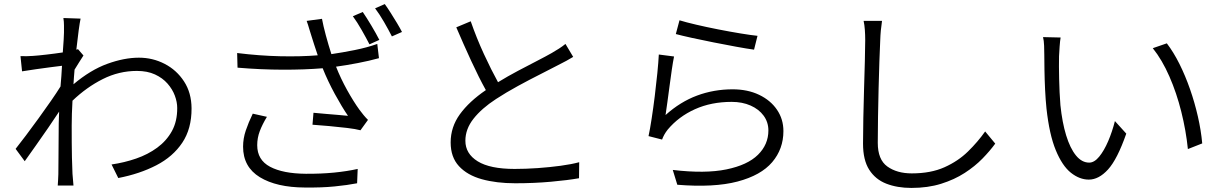

<svg xmlns="http://www.w3.org/2000/svg" viewBox="-20 -880 6040 948"><path d="M295.9 -719.2Q295.9 -735.4 295.9 -754.2Q295.9 -772.9 293 -791L377.9 -788.1Q374 -770 368.4 -729.5Q362.8 -689 356.9 -634.8Q359.4 -635.7 361.3 -636Q363.3 -636.2 365.2 -637.2L392.1 -606Q382.8 -592.3 371.1 -573.2Q359.4 -554.2 348.1 -536.1Q346.7 -518.6 345.2 -500.2Q343.8 -481.9 342.8 -463.9Q426.8 -534.7 510 -564.9Q593.3 -595.2 666 -595.2Q733.9 -595.2 793 -564.7Q852.1 -534.2 888.7 -478Q925.3 -421.9 925.8 -345.2Q926.3 -244.6 880.1 -175.5Q834 -106.4 752 -64Q669.9 -21.5 564 -1L530.8 -67.9Q594.2 -77.1 652.3 -97.2Q710.4 -117.2 756.3 -150.9Q802.2 -184.6 828.9 -232.9Q855.5 -281.2 855 -347.2Q855 -376 843.3 -407.7Q831.5 -439.5 807.1 -467.3Q782.7 -495.1 745.1 -512.5Q707.5 -529.8 655.8 -529.8Q567.4 -529.8 487.3 -489.5Q407.2 -449.2 337.9 -382.8Q335.9 -350.1 335 -318.8Q334 -287.6 334 -259.8Q334 -213.4 334.2 -176.3Q334.5 -139.2 335.2 -102.5Q335.9 -65.9 337.9 -22Q339.8 5.9 342.8 36.1H265.1Q265.6 26.4 266.8 9.3Q268.1 -7.8 268.1 -20Q268.6 -68.4 268.8 -104.7Q269 -141.1 269.3 -179.2Q269.5 -217.3 270 -271Q270 -281.7 270.8 -296.4Q271.5 -311 272 -329.1Q247.6 -292 217.8 -248.5Q188 -205.1 157.7 -162.4Q127.4 -119.6 102.1 -84L57.1 -145Q78.1 -171.4 108.2 -211.4Q138.2 -251.5 170.7 -296.1Q203.1 -340.8 231.9 -382.3Q260.7 -423.8 278.8 -453.1Q281.2 -478.5 283 -504.4Q284.7 -530.3 286.1 -555.2Q264.2 -552.7 229.7 -548.1Q195.3 -543.5 158 -538.3Q120.6 -533.2 88.9 -527.8L81.1 -603Q96.7 -602.1 111.3 -602.5Q126 -603 143.1 -604Q167 -605.5 209 -610.4Q251 -615.2 290 -621.1Q293 -657.7 294.4 -684.3Q295.9 -710.9 295.9 -719.2Z M1771 -820.8Q1789.6 -793.9 1813.5 -753.9Q1837.4 -713.9 1853 -683.1L1804.2 -661.1Q1789.1 -690.9 1766.1 -731.2Q1743.2 -771.5 1722.2 -799.8ZM1879.9 -859.9Q1893.6 -840.8 1909.4 -815.9Q1925.3 -791 1940.2 -766.1Q1955.1 -741.2 1964.8 -722.2L1915 -700.2Q1898.4 -732.9 1876 -771.7Q1853.5 -810.5 1832 -838.9ZM1518.1 -701.2Q1512.7 -716.8 1506.8 -737.5Q1501 -758.3 1494.1 -776.9L1569.8 -787.1Q1576.2 -752.4 1588.9 -705.3Q1601.6 -658.2 1616.2 -612.8Q1669.9 -620.6 1731 -632.8Q1792 -645 1842.8 -663.1L1851.1 -592.8Q1803.7 -579.6 1746.6 -568.6Q1689.5 -557.6 1639.2 -550.8Q1662.1 -492.7 1693.8 -435.5Q1725.6 -378.4 1754.9 -337.9Q1764.6 -324.7 1775.1 -312Q1785.6 -299.3 1796.9 -288.1L1759.8 -236.8Q1736.3 -243.2 1693.6 -248.3Q1650.9 -253.4 1604.5 -257.6Q1558.1 -261.7 1522.9 -264.2L1527.8 -323.2Q1557.1 -320.3 1589.4 -317.6Q1621.6 -314.9 1650.6 -312.5Q1679.7 -310.1 1698.2 -308.1Q1668 -352.1 1633.3 -415.8Q1598.6 -479.5 1573.2 -543Q1482.9 -535.6 1376 -535.9Q1269 -536.1 1152.8 -545.9L1150.9 -618.2Q1261.2 -604.5 1363.8 -602.3Q1466.3 -600.1 1548.8 -606.9Q1538.6 -636.2 1531.2 -659.9Q1523.9 -683.6 1518.1 -701.2ZM1297.9 -303.2Q1275.4 -266.1 1262.7 -232.7Q1250 -199.2 1250 -163.1Q1250 -90.3 1313.5 -56.6Q1377 -22.9 1490.2 -22Q1564.9 -21.5 1629.2 -27.8Q1693.4 -34.2 1746.1 -45.9L1743.2 24.9Q1695.8 34.2 1632.1 40.5Q1568.4 46.9 1485.8 45.9Q1345.7 45.4 1262.9 -5.1Q1180.2 -55.7 1180.2 -155.8Q1180.2 -196.3 1193.6 -235.8Q1207 -275.4 1228 -318.8Z M2304.2 -774.9Q2333 -691.9 2369.4 -613Q2405.8 -534.2 2439 -474.1Q2486.8 -503.4 2537.6 -530.3Q2588.4 -557.1 2632.1 -579.6Q2675.8 -602.1 2704.1 -618.2Q2724.1 -629.9 2740.2 -640.1Q2756.3 -650.4 2772 -663.1L2810.1 -599.1Q2794.4 -589.4 2776.6 -579.8Q2758.8 -570.3 2736.8 -559.1Q2703.1 -541 2649.4 -514.2Q2595.7 -487.3 2537.1 -455.3Q2478.5 -423.3 2429.2 -391.1Q2357.9 -344.7 2317.9 -293.7Q2277.8 -242.7 2277.8 -185.1Q2277.8 -121.1 2338.6 -83.5Q2399.4 -45.9 2521 -45.9Q2575.7 -45.9 2635 -50Q2694.3 -54.2 2748 -61.5Q2801.8 -68.8 2839.8 -79.1L2838.9 0Q2784.2 9.8 2700.7 17.3Q2617.2 24.9 2523.9 24.9Q2431.2 24.9 2359.1 4.9Q2287.1 -15.1 2246.1 -59.6Q2205.1 -104 2205.1 -176.8Q2205.1 -252.9 2250.7 -315.9Q2296.4 -378.9 2378.9 -435.1Q2344.7 -496.6 2306.4 -579.6Q2268.1 -662.6 2232.9 -745.1Z M3335 -779.8Q3366.7 -770 3417.7 -758.1Q3468.8 -746.1 3526.1 -734.9Q3583.5 -723.6 3635.3 -715.1Q3687 -706.5 3720.2 -703.1L3703.1 -634.8Q3668 -639.6 3614.5 -649.4Q3561 -659.2 3503.2 -670.7Q3445.3 -682.1 3395.5 -693.1Q3345.7 -704.1 3316.9 -711.9ZM3308.1 -601.1Q3302.7 -574.7 3297.1 -536.1Q3291.5 -497.6 3285.9 -455.1Q3280.3 -412.6 3275.1 -374.8Q3270 -336.9 3266.1 -312Q3338.9 -377.4 3421.9 -408.2Q3504.9 -439 3597.2 -439Q3671.4 -439 3728 -411.9Q3784.7 -384.8 3816.4 -338.1Q3848.1 -291.5 3848.1 -232.9Q3848.1 -144.5 3792.7 -79.3Q3737.3 -14.2 3621.3 16.4Q3505.4 46.9 3324.2 32.2L3301.8 -41Q3461.4 -22 3566.2 -43.5Q3670.9 -64.9 3722.4 -115.7Q3773.9 -166.5 3773.9 -235.8Q3773.9 -276.9 3750.5 -308.8Q3727.1 -340.8 3686 -358.9Q3645 -377 3592.8 -377Q3491.7 -377 3411.4 -340.8Q3331.1 -304.7 3276.9 -240.2Q3266.6 -227.1 3260 -215.1Q3253.4 -203.1 3249 -190.9L3182.1 -208Q3189.5 -241.7 3197.5 -294.2Q3205.6 -346.7 3212.9 -405.5Q3220.2 -464.4 3225.6 -518.8Q3231 -573.2 3232.9 -610.8Z M4335 -776.9Q4327.6 -729 4326.2 -682.1Q4324.2 -639.2 4322 -576.9Q4319.8 -514.6 4318.1 -443.6Q4316.4 -372.6 4315.2 -302.7Q4314 -232.9 4314 -174.8Q4314 -91.8 4361.3 -57.9Q4408.7 -23.9 4481.9 -23.9Q4575.7 -23.9 4643.3 -54.2Q4710.9 -84.5 4759.5 -132.1Q4808.1 -179.7 4844.2 -231L4894 -170.9Q4868.2 -135.3 4830.8 -96.9Q4793.5 -58.6 4742.9 -25.9Q4692.4 6.8 4627 27.3Q4561.5 47.9 4480 47.9Q4410.2 47.9 4356.2 26.9Q4302.2 5.9 4271.7 -42Q4241.2 -89.8 4241.2 -170.9Q4241.2 -227.5 4242.7 -298.6Q4244.1 -369.6 4246.3 -442.4Q4248.5 -515.1 4250.2 -578.1Q4252 -641.1 4252 -682.1Q4252 -708 4250.2 -732.4Q4248.5 -756.8 4244.1 -776.9Z M5216.8 -694.8Q5213.9 -678.7 5211.9 -650.1Q5210 -621.6 5209 -602.1Q5208 -555.7 5209.5 -489.7Q5210.9 -423.8 5215.8 -360.8Q5224.6 -275.4 5244.1 -211.7Q5263.7 -147.9 5292.5 -112.5Q5321.3 -77.1 5357.9 -77.1Q5383.3 -77.1 5407.5 -106.7Q5431.6 -136.2 5451.7 -183.1Q5471.7 -230 5484.9 -282.2L5541 -220.2Q5496.6 -93.3 5450.9 -43.2Q5405.3 6.8 5356 6.8Q5310.1 6.8 5267.3 -27.3Q5224.6 -61.5 5192.9 -138.4Q5161.1 -215.3 5147 -344.2Q5142.6 -387.2 5140.1 -438Q5137.7 -488.8 5137 -534.9Q5136.2 -581.1 5136.2 -609.9Q5136.2 -626.5 5135.3 -653.6Q5134.3 -680.7 5129.9 -696.8ZM5741.2 -666Q5774.4 -622.6 5803.5 -564.5Q5832.5 -506.3 5855.7 -439.9Q5878.9 -373.5 5894.5 -304.9Q5910.2 -236.3 5916 -171.9L5845.2 -144Q5835.9 -235.4 5812.7 -328.1Q5789.6 -420.9 5753.9 -502.4Q5718.3 -584 5671.9 -642.1Z"/></svg>

Font: Shanggu Mono N
Style: Regular
Weight: 350
Designer: GuiWonder
Version: Version 1.021